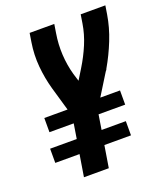

<svg xmlns="http://www.w3.org/2000/svg" viewBox="-136 -825 779 915"><g transform="rotate(-20 253.5 -367.5)"><path d="M131 0 149 -111H26V-183H161L173 -258H50V-330H168L133 -451Q117 -508 111.5 -568.5Q106 -629 116 -691L123 -735H248L241 -691Q232 -637 235 -583.5Q238 -530 252 -480L264 -441L296 -493Q325 -540 346 -590Q367 -640 375 -691L382 -735H507L500 -691Q490 -629 465.5 -567.5Q441 -506 408 -449V-448Q407 -446 405 -443Q403 -440 401 -438L334 -330H434V-258H299L287 -183H410V-111H275L257 0Z"/></g></svg>

Font: Iosevka Curly Extrabold
Style: Italic
Weight: 800
Italic angle: -9°
Monospace: yes
Designer: Belleve Invis
Foundry: Belleve Invis
Version: Version 22.1.2; ttfautohint (v1.8.4)